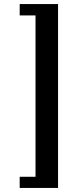

<svg xmlns="http://www.w3.org/2000/svg" viewBox="-20 -757 403 946"><path d="M266 -737H77V-681H155V114H77V169H266Z"/></svg>

Font: Arima Koshi ExtraBold
Style: Regular
Weight: 800
Designer: Joana Correia and Natanael Gama
Foundry: NDISCOVER
Version: Version 1.019;PS 001.019;hotconv 1.0.88;makeotf.lib2.5.64775